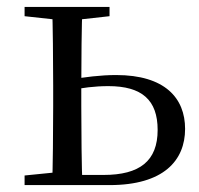

<svg xmlns="http://www.w3.org/2000/svg" viewBox="-20 -536 575 556"><path d="M174.7 0H297.3C453.9 0 516 -71.4 516 -162.8C516 -252.1 457.4 -318.7 316.4 -318.7C270.9 -318.7 224.4 -312.7 178.9 -304.8V-273.8C217.6 -281.8 254 -286.6 293.8 -286.6C390.9 -286.6 436.5 -246.5 436.5 -159.7C436.5 -69.8 384.6 -29.4 280 -29.4H174.7ZM131 0H218.7C216.4 -48.6 215.4 -160.1 215.4 -228.5V-287.5C215.4 -355.1 216.4 -467.4 218.7 -516H131C133 -467.4 134 -355.1 134 -288.3V-228.5C134 -160.1 133 -48.6 131 0ZM51.2 -489.1 158.6 -477.4H191.6L297.2 -489.1V-516H51.2ZM51.2 0H177.3V-38.6H158.6L51.2 -27.8Z"/></svg>

Font: Source Han Serif CN VF
Style: Regular
Weight: 250
Designer: Ryoko NISHIZUKA 西塚涼子 (kana & ideographs); Frank Grießhammer (Latin, Greek & Cyrillic); Wenlong ZHANG 张文龙 (bopomofo); San
Foundry: Adobe
Version: Version 2.002;hotconv 1.1.0;makeotfexe 2.6.0